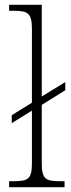

<svg xmlns="http://www.w3.org/2000/svg" viewBox="-20 -780 296 800"><path d="M18 0H249V-25H233C171 -25 154 -32 154 -100V-343L252 -404V-438L154 -378V-760H18V-735H36C94 -735 113 -727 113 -661V-352L29 -300V-267L113 -319V-100C113 -32 96 -25 34 -25H18Z"/></svg>

Font: Noto Serif Sinhala SemiCondensed ExtraLight
Style: Regular
Weight: 200
Width: 4
Designer: Jelle Bosma - Monotype Design Team
Foundry: Monotype Imaging Inc.
Version: Version 2.007